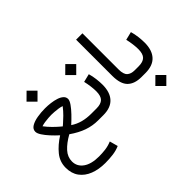

<svg xmlns="http://www.w3.org/2000/svg" viewBox="-171 -1053 1762 1762"><g transform="rotate(-45 710.5 -171.5)"><path d="M223.1 -586.4 294.4 -657.2 365.7 -586.4 294.4 -515.1ZM222.7 -149.9Q187.5 -181.6 156 -216.1Q124.5 -250.5 104.5 -281.5Q84.5 -312.5 84.5 -334Q84.5 -367.7 116.9 -387.2Q149.4 -406.7 199 -415Q248.5 -423.3 299.3 -423.3Q335 -423.3 372.1 -418.7Q409.2 -414.1 440.7 -403.8Q472.2 -393.6 491.5 -376.2Q510.7 -358.9 510.7 -334Q510.7 -313 488.3 -280.8Q465.8 -248.5 431.4 -212.6Q397 -176.8 360.8 -144Q405.3 -114.3 456.1 -101.1Q506.8 -87.9 565.9 -87.9H595.2V0H565.9Q495.1 0 428.2 -23.4Q361.3 -46.9 289.1 -97.2Q214.8 -55.7 172.1 -8.5Q129.4 38.6 129.4 96.7Q129.4 161.6 184.1 200.9Q238.8 240.2 338.9 240.2Q379.4 240.2 421.1 235.1Q462.9 230 504.9 212.4L526.9 293Q486.8 311 438.2 317.4Q389.6 323.7 336.4 323.7Q252.9 323.7 187.7 298.3Q122.6 272.9 85.2 222.4Q47.9 171.9 47.9 96.7Q47.9 19 96.9 -41Q146 -101.1 222.7 -149.9ZM297.9 -340.3Q283.2 -340.3 259.5 -338.6Q235.8 -336.9 210.7 -333.3Q185.5 -329.6 167 -322.8Q194.3 -286.6 224.6 -256.6Q254.9 -226.6 276.4 -208.5Q297.9 -190.4 297.9 -190.4Q297.9 -190.4 318.8 -208.5Q339.8 -226.6 370.4 -256.6Q400.9 -286.6 428.7 -322.8Q410.2 -329.6 385.3 -333.3Q360.4 -336.9 336.7 -338.6Q313 -340.3 297.9 -340.3Z M826.7 -203.1Q826.7 -105 778.3 -52.5Q730 0 633.8 0H575.7V-87.9H633.8Q690.4 -87.9 716.8 -114Q743.2 -140.1 743.2 -201.7Q743.2 -230.5 738.3 -268.3Q733.4 -306.2 725.1 -340.8L805.2 -360.4Q816.4 -322.3 821.5 -280.5Q826.7 -238.8 826.7 -203.1ZM647 -507.8 718.3 -578.6 789.6 -507.8 718.3 -436.5Z M1141.6 0H1129.4Q1040 0 993.4 -45.9Q946.8 -91.8 946.8 -197.8V-667H1029.3V-197.3Q1029.3 -135.3 1055.2 -111.6Q1081.1 -87.9 1129.4 -87.9H1141.6Z M1373 -203.1Q1373 -105 1324.7 -52.5Q1276.4 0 1180.2 0H1122.1V-87.9H1180.2Q1236.8 -87.9 1263.2 -114Q1289.6 -140.1 1289.6 -201.7Q1289.6 -230.5 1284.7 -268.3Q1279.8 -306.2 1271.5 -340.8L1351.6 -360.4Q1362.8 -322.3 1367.9 -280.5Q1373 -238.8 1373 -203.1ZM1160.6 147.9 1231.9 77.1 1303.2 147.9 1231.9 219.2Z"/></g></svg>

Font: Vazir
Style: Regular
Weight: 400
Designer: Saber Rastikerdar
Foundry: Saber Rastikerdar
Version: Version 30.0.0